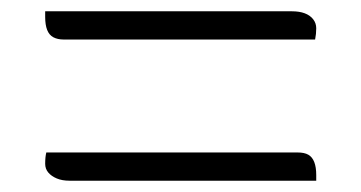

<svg xmlns="http://www.w3.org/2000/svg" viewBox="-20 -470 640 340"><path d="M60 -450H497Q510 -450 519.5 -446.5Q529 -443 534.5 -436Q540 -429 540 -420Q540 -415 539.5 -410Q539 -405 538 -400H93Q82 -400 74.5 -404Q67 -408 63.5 -417Q60 -426 60 -440Q60 -442 60 -445Q60 -448 60 -450ZM62 -200H507Q519 -200 526 -196Q533 -192 536.5 -183Q540 -174 540 -160Q540 -158 540 -155Q540 -152 540 -150H103Q90 -150 80.5 -154Q71 -158 65.5 -164.5Q60 -171 60 -180Q60 -186 60.5 -191Q61 -196 62 -200Z"/></svg>

Font: Recursive Monospace Casual Light
Style: Regular
Weight: 300
Version: Version 1.047